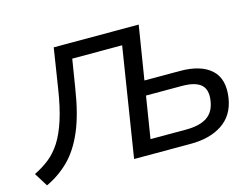

<svg xmlns="http://www.w3.org/2000/svg" viewBox="-117 -871 1380 1052"><g transform="rotate(-15 573.5 -344.5)"><path d="M29 16 -19 -61Q28 -84 66 -114Q104 -144 133.5 -190Q163 -236 186 -306.5Q209 -377 225 -481L260 -705H742L693 -401H895Q1013 -401 1071.5 -347.5Q1130 -294 1113 -187Q1098 -94 1028 -47Q958 0 848 0H527L625 -619H342L316 -458Q294 -315 254.5 -222.5Q215 -130 158.5 -74Q102 -18 29 16ZM642 -82H843Q921 -82 963 -110Q1005 -138 1014 -199Q1024 -261 992 -290Q960 -319 882 -319H680Z"/></g></svg>

Font: Winston Medium
Style: Italic
Weight: 500
Italic angle: -9°
Designer: Original fonts by Vernon Adams / Changes by Cristiano Sobral
Foundry: Original fonts by Vernon Adams / Changes by Cristiano Sobral
Version: Version 2.503;July 17, 2020;FontCreator 13.0.0.2655 64-bit